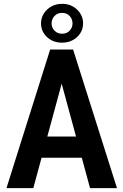

<svg xmlns="http://www.w3.org/2000/svg" viewBox="-20 -965 632 985"><path d="M313.5 -598.6 150.9 0H13.2L237.3 -710.9H323.2ZM441.9 0 279.3 -598.6 268.1 -710.9H355L580.1 0ZM446.3 -264.6V-155.8H120.1V-264.6ZM190.4 -844.7Q190.4 -872.6 204.6 -895.3Q218.8 -918 243.2 -931.6Q267.6 -945.3 298.3 -945.3Q344.7 -945.3 375.5 -915.8Q406.2 -886.2 406.2 -844.7Q406.2 -817.4 392.3 -795.2Q378.4 -772.9 354 -759.5Q329.6 -746.1 298.3 -746.1Q252 -746.1 221.2 -774.9Q190.4 -803.7 190.4 -844.7ZM244.6 -844.7Q244.6 -823.7 259.5 -807.9Q274.4 -792 298.3 -792Q323.2 -792 337.6 -807.9Q352.1 -823.7 352.1 -844.7Q352.1 -866.7 337.6 -882.8Q323.2 -898.9 298.3 -898.9Q274.4 -898.9 259.5 -882.8Q244.6 -866.7 244.6 -844.7Z"/></svg>

Font: Roboto Condensed SemiBold
Style: Regular
Weight: 600
Designer: Christian Robertson
Foundry: Google
Version: Version 3.008; 2023